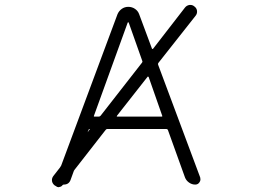

<svg xmlns="http://www.w3.org/2000/svg" viewBox="-20 -781 1040 789"><path d="M460.9 -305.7Q458 -301.8 461.9 -301.8H643.6Q648.4 -301.8 646.5 -305.7L590.8 -464.8Q589.8 -465.8 588.4 -466.3Q586.9 -466.8 585.9 -464.8ZM420.9 -251Q417 -251 414.1 -247.1L286.1 -83Q283.2 -79.1 282.2 -75.2L270.5 -43Q263.7 -22.5 242.2 -22.5Q239.3 -22.5 237.3 -20.5Q232.4 -13.7 224.6 -12.7Q222.7 -11.7 220.7 -11.7Q214.8 -11.7 209 -16.6L204.1 -19.5Q193.4 -28.3 193.4 -41Q193.4 -49.8 199.2 -57.6L226.6 -92.8Q229.5 -96.7 231.4 -100.6L462.9 -722.7Q468.8 -736.3 480.5 -744.6Q492.2 -752.9 507.3 -752.9Q522.5 -752.9 534.7 -744.6Q546.9 -736.3 551.8 -722.7L604.5 -581.1Q605.5 -580.1 606.9 -579.6Q608.4 -579.1 609.4 -581.1L740.2 -750Q747.1 -758.8 758.8 -760.7Q760.7 -760.7 762.7 -760.7Q771.5 -760.7 778.3 -754.9Q788.1 -748 789.6 -736.8Q791 -725.6 784.2 -716.8L630.9 -522.5Q627.9 -518.6 629.9 -514.6L802.7 -51.8Q803.7 -47.9 803.7 -43.9Q803.7 -37.1 799.8 -32.2Q793.9 -22.5 782.2 -22.5Q768.6 -22.5 756.8 -30.8Q745.1 -39.1 740.2 -51.8L669.9 -247.1Q668 -251 663.1 -251ZM348.6 -249Q349.6 -251 347.7 -251Q345.7 -251 344.7 -249L339.8 -237.3Q339.8 -236.3 339.8 -237.3ZM508.8 -688.5Q507.8 -689.5 506.8 -689.5Q505.9 -689.5 504.9 -688.5L366.2 -305.7Q364.3 -301.8 368.2 -301.8H385.7Q390.6 -301.8 393.6 -305.7L563.5 -523.4Q565.4 -526.4 565.4 -528.3Q565.4 -530.3 564.5 -531.2Z"/></svg>

Font: Rounded-L Mgen+ 1mn light
Style: Regular
Weight: 200
Designer: [Source Han Sans]
Ryoko NISHIZUKA  (kana & ideographs); Paul D. Hunt (Latin, Greek & Cyrillic); Wenlong ZHANG  (bopomofo
Version: Version 1.059.20150602